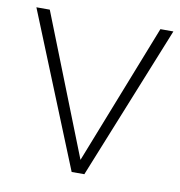

<svg xmlns="http://www.w3.org/2000/svg" viewBox="-65 -581 602 641"><g transform="rotate(10 236.0 -260.5)"><path d="M262.2 0H219.2L7.8 -521H53.2L241.2 -44.9L428.2 -521H472.2Z"/></g></svg>

Font: Montserrat Ultra Light
Style: Regular
Weight: 200
Designer: Julieta Ulanovsky
Foundry: Julieta Ulanovsky
Version: Version 3.001;PS 003.001;hotconv 1.0.70;makeotf.lib2.5.58329